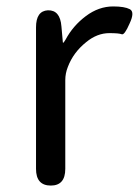

<svg xmlns="http://www.w3.org/2000/svg" viewBox="-20 -577 432 597"><path d="M138 0Q92 0 92 -52V-492Q92 -543 129 -545Q167 -546 171 -495L175 -450Q175 -444 176.5 -444Q178 -444 184 -454Q207 -497 247 -527Q287 -557 332 -557Q367 -557 383.5 -548.5Q400 -540 383 -504Q367 -467 358.5 -470.5Q350 -474 320 -474Q282 -474 248 -446Q208 -414 191 -369Q183 -349 183 -328V-52Q183 0 138 0Z"/></svg>

Font: Resource Han Rounded CN
Style: Regular
Weight: 400
Designer: Cyano Hao (round all glyphs); Ryoko NISHIZUKA  (kana, bopomofo & ideographs); Paul D. Hunt (Latin, Greek & Cyrillic); Sa
Foundry: Cyano Hao
Version: 0.990